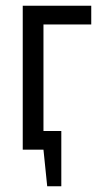

<svg xmlns="http://www.w3.org/2000/svg" viewBox="-20 -520 337 667"><path d="M59 -500H297V-435H131V-65H193V127H144L131 0H59Z"/></svg>

Font: PT Sans Narrow
Style: Regular
Weight: 400
Width: 3
Designer: A.Korolkova, O.Umpeleva, V.Yefimov
Foundry: ParaType Ltd
Version: Version 2.003W OFL